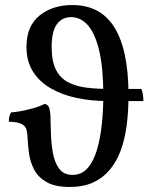

<svg xmlns="http://www.w3.org/2000/svg" viewBox="-20 -734 604 762"><path d="M257 8Q198 8 164.5 -11.5Q131 -31 115.5 -61Q100 -91 95.5 -123Q91 -155 90 -180Q89 -203 85.5 -218Q82 -233 66.5 -241.5Q51 -250 15 -251Q15 -262 17 -271Q19 -280 24 -288Q55 -290 95 -300Q135 -310 158 -322Q172 -317 175.5 -305.5Q179 -294 180 -278Q181 -249 182 -208.5Q183 -168 189.5 -129.5Q196 -91 214 -65.5Q232 -40 268 -40Q304 -40 327.5 -66.5Q351 -93 364.5 -138.5Q378 -184 384 -240Q390 -296 390 -355Q390 -463 374 -531.5Q358 -600 329.5 -633Q301 -666 262 -666Q226 -666 205.5 -637.5Q185 -609 185 -547Q185 -490 202.5 -456.5Q220 -423 251.5 -407Q283 -391 324.5 -386Q366 -381 415 -381H541Q546 -369 547.5 -357Q549 -345 549 -333H405Q343 -333 285.5 -345Q228 -357 183 -382.5Q138 -408 111.5 -449Q85 -490 85 -548Q85 -630 136.5 -672Q188 -714 267 -714Q322 -714 363.5 -692.5Q405 -671 433 -627Q461 -583 475.5 -515.5Q490 -448 490 -355Q490 -293 483 -238Q476 -183 459.5 -138Q443 -93 416 -60.5Q389 -28 350 -10Q311 8 257 8Z"/></svg>

Font: Vollkorn
Style: Regular
Weight: 400
Designer: Friedrich Althausen
Foundry: Friedrich Althausen
Version: Version 5.001